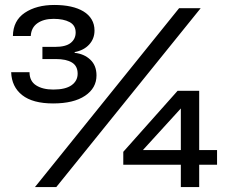

<svg xmlns="http://www.w3.org/2000/svg" viewBox="-20 -754 909 774"><path d="M194 -337Q112 -337 69.5 -370.5Q27 -404 25 -463H99Q99 -427 125.5 -410Q152 -393 195 -393Q244 -393 268.5 -410.5Q293 -428 293 -457Q293 -488 270 -502Q247 -516 205 -516H151V-565H202Q245 -565 265 -581Q285 -597 285 -623Q285 -652 260.5 -665Q236 -678 196 -678Q156 -678 131 -660.5Q106 -643 104 -609H32Q33 -671 80 -702.5Q127 -734 199 -734Q236 -734 265.5 -727.5Q295 -721 316.5 -708Q338 -695 349.5 -675.5Q361 -656 361 -631Q361 -598 339.5 -574.5Q318 -551 281 -544V-541Q319 -537 344 -513.5Q369 -490 369 -450Q369 -399 323 -368Q277 -337 194 -337ZM121 0 702 -721H789L207 0ZM709 0V-365L742 -353L556 -149H855V-90H477V-142L696 -388H783V0Z"/></svg>

Font: Mona Sans Expanded Medium
Style: Regular
Weight: 500
Width: 7
Designer: Deni Anggara
Foundry: GitHub
Version: Version 2.000